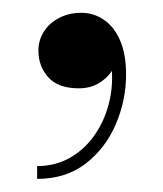

<svg xmlns="http://www.w3.org/2000/svg" viewBox="-20 -128 254 300"><path d="M38 151.5V131.5Q67 131.5 90.2 118Q113.5 104.5 129.2 81Q145 57.5 151.5 27.8Q158 -2 153 -35H159.5Q161 -26.5 154 -16Q147 -5.5 134 2.2Q121 10 103 10Q71 10 55.5 -7.2Q40 -24.5 40 -49Q40 -65.5 48.8 -79Q57.5 -92.5 72.8 -100.2Q88 -108 107 -108Q126.5 -108 142.5 -97Q158.5 -86 167.8 -64.5Q177 -43 177 -11.5Q177 28.5 161 66Q145 103.5 114 127.5Q83 151.5 38 151.5Z"/></svg>

Font: Bodoni Moda SC
Style: Regular
Weight: 400
Designer: Owen Earl
Foundry: indestructible type
Version: Version 2.005